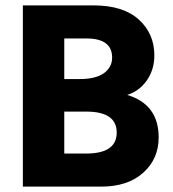

<svg xmlns="http://www.w3.org/2000/svg" viewBox="-20 -694 645 714"><path d="M301 -279H219V-123H300Q414 -123 414 -201Q414 -279 301 -279ZM301 -551H219V-400H276Q336 -400 366.5 -422Q397 -444 397 -480Q397 -551 301 -551ZM356 0H65V-674H327Q438 -674 496 -621.5Q554 -569 554 -488Q554 -435 526 -395Q498 -355 453 -341Q570 -306 570 -183Q570 -103 512.5 -51.5Q455 0 356 0Z"/></svg>

Font: Hind Kochi
Style: Bold
Weight: 700
Designer: Dhruvi Tolia
Foundry: Indian Type Foundry
Version: Version 0.702;PS 1.0;hotconv 1.0.81;makeotf.lib2.5.63406